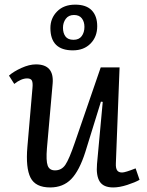

<svg xmlns="http://www.w3.org/2000/svg" viewBox="-20 -801 640 835"><path d="M199.2 -679.2Q199.2 -721.7 228.3 -751.2Q257.3 -780.8 307.1 -780.8Q355 -780.8 378.9 -756.1Q402.8 -731.4 402.8 -687Q402.8 -641.1 373.8 -611.6Q344.7 -582 296.9 -582Q199.2 -582 199.2 -679.2ZM253.9 -680.2Q253.9 -657.2 264.6 -642.6Q275.4 -627.9 299.8 -627.9Q323.7 -627.9 335.4 -644Q347.2 -660.2 347.2 -684.1Q347.2 -706.5 335.9 -721.2Q324.7 -735.8 301.8 -735.8Q278.3 -735.8 266.1 -719.2Q253.9 -702.6 253.9 -680.2ZM19 -472.2Q38.6 -489.7 73 -505.4Q107.4 -521 136.2 -521Q215.8 -521 209 -438L184.1 -155.8Q179.7 -102.1 187.3 -81.1Q194.8 -60.1 219.2 -60.1Q248 -60.1 264.4 -84.5Q280.8 -108.9 305.2 -180.2L418 -507.8H500L483.9 -90.8Q482.9 -69.8 489.3 -60.3Q495.6 -50.8 511.2 -50.8Q524.4 -50.8 569.8 -68.8L586.9 -19Q567.4 -7.8 533.4 3.2Q499.5 14.2 472.2 14.2Q430.2 14.2 413.8 -11.2Q397.5 -36.6 401.9 -87.9L426.8 -357.9L418.9 -358.9L351.1 -140.1Q325.2 -58.6 289.8 -22.2Q254.4 14.2 198.2 14.2Q134.3 14.2 112.8 -28.3Q91.3 -70.8 99.1 -162.1L121.1 -417Q123.5 -440.4 118.9 -450.2Q114.3 -460 98.1 -460Q72.3 -460 42 -436Z"/></svg>

Font: Literata Book
Style: Italic
Weight: 400
Italic angle: -3°
Designer: Latin by Veronika Burian and Jose Scaglione. Greek by Irene Vlachou. Cyrillic by Vera Evstafieva
Foundry: TypeTogether
Version: Version 1.003;PS 001.003;hotconv 1.0.88;makeotf.lib2.5.64775